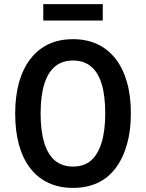

<svg xmlns="http://www.w3.org/2000/svg" viewBox="-20 -906 711 936"><path d="M336 10Q269 10 217 -14Q165 -38 128.5 -84.5Q92 -131 73 -198.5Q54 -266 54 -352Q54 -438 73 -505Q92 -572 129 -619.5Q166 -667 217.5 -691Q269 -715 336 -715Q403 -715 455 -690.5Q507 -666 543 -620Q579 -574 598.5 -507Q618 -440 618 -353Q618 -268 598.5 -200.5Q579 -133 543 -85.5Q507 -38 455 -14Q403 10 336 10ZM336 -94Q389 -94 423 -123Q457 -152 475 -210Q493 -268 493 -353Q493 -440 475.5 -497Q458 -554 423 -582.5Q388 -611 336 -611Q284 -611 249 -582.5Q214 -554 196 -496.5Q178 -439 178 -352Q178 -267 196 -209Q214 -151 249 -122.5Q284 -94 336 -94ZM191 -806V-886H481V-806Z"/></svg>

Font: Nunito Sans 10pt Condensed
Style: Bold
Weight: 700
Width: 3
Designer: Vernon Adams
Foundry: Vernon Adams
Version: Version 3.101;gftools[0.9.27]